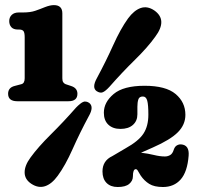

<svg xmlns="http://www.w3.org/2000/svg" viewBox="-20 -740 790 770"><path d="M52 -621.5Q34 -621.5 25.5 -631Q17 -640.5 17 -655.5Q17 -670.5 27 -680.2Q37 -690 55.5 -690H72.5Q102 -690 121.5 -696.8Q141 -703.5 160.5 -711.5Q181 -719.5 196 -719.5Q230 -719.5 230 -686.5V-426Q230 -415.5 233.5 -410.2Q237 -405 243 -402.5L264 -395.5Q290.5 -387.5 290.5 -364Q290.5 -334 254.5 -334H49.5Q12.5 -334 12.5 -364Q12.5 -389 39.5 -395.5L66 -402.5Q79 -406 79 -426V-590.5Q79 -609.5 74 -615.5Q69 -621.5 57 -621.5ZM419 -392Q403 -374.5 392.2 -370Q381.5 -365.5 367.5 -374.5Q347.5 -388.5 368.5 -426.5Q404.5 -493.5 433.8 -558.5Q463 -623.5 493.5 -666Q517.5 -698.5 544.2 -707.8Q571 -717 599 -698Q653 -660 602.5 -592.5Q572.5 -550.5 521 -500Q469.5 -449.5 419 -392ZM285 -308.5Q302 -326 313 -331Q324 -336 337.5 -327.5Q358 -312 336 -274Q300 -207 271 -141.8Q242 -76.5 211.5 -35Q187.5 -2 160.5 6.8Q133.5 15.5 105.5 -3Q79 -20.5 78.8 -48.2Q78.5 -76 102.5 -108.5Q132.5 -150 184 -201Q235.5 -252 285 -308.5ZM391 -52.5Q391 -95.5 430.5 -114L484 -145.5Q535.5 -174 555.2 -204Q575 -234 575 -280Q575 -319.5 570.5 -336.2Q566 -353 553 -353Q538.5 -353 534.8 -341.2Q531 -329.5 531 -312V-281.5Q531 -255 513 -239Q495 -223 463 -223Q432.5 -223 414.5 -240Q396.5 -257 396.5 -288Q396.5 -330 435.8 -363Q475 -396 560 -396Q645 -396 684.2 -363Q723.5 -330 723.5 -279.5Q723.5 -240 693.5 -209.8Q663.5 -179.5 593 -148.5L545.5 -127.5Q573 -124.5 597.2 -118.5Q621.5 -112.5 641.5 -112.5Q652.5 -112.5 662.2 -118Q672 -123.5 677 -140Q681 -152 689.2 -156.8Q697.5 -161.5 706 -161Q740 -158.5 736.5 -115.5Q731.5 -51 704.8 -20.5Q678 10 633.5 10Q598.5 10 578.5 -2.5Q558.5 -15 544.5 -35.5Q536.5 -48 533 -54.8Q529.5 -61.5 524.5 -61.5Q513 -61.5 513 -32.5Q513 -15 498.2 -2.5Q483.5 10 452 10Q423.5 10 407.2 -6.5Q391 -23 391 -52.5Z"/></svg>

Font: Fraunces 144pt SuperSoft Black
Style: Regular
Weight: 900
Version: Version 1.000;[b76b70a41]